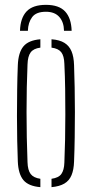

<svg xmlns="http://www.w3.org/2000/svg" viewBox="-20 -767 379 792"><path d="M53.5 -101Q52 -138 51 -186.2Q50 -234.5 50 -288.2Q50 -342 50.8 -395.8Q51.5 -449.5 53.5 -498Q55.5 -550 76.5 -575.5Q97.5 -601 146.5 -605V-570.5Q118.5 -567 106.5 -551Q94.5 -535 93.5 -501Q91.5 -456 90.5 -406.2Q89.5 -356.5 89.5 -304.8Q89.5 -253 90.5 -200.8Q91.5 -148.5 93.5 -98Q94.5 -65 106.5 -49.2Q118.5 -33.5 146.5 -29.5V5Q97.5 1 76.5 -24.2Q55.5 -49.5 53.5 -101ZM192.5 5V-29.5Q222 -33.5 233.2 -49.5Q244.5 -65.5 245.5 -96Q247.5 -142 248.5 -192Q249.5 -242 249.5 -294.5Q249.5 -347 248.8 -399.8Q248 -452.5 245.5 -504Q244.5 -536.5 232.5 -551.8Q220.5 -567 192.5 -570.5V-605Q226 -602.5 245.8 -590.2Q265.5 -578 275 -555.5Q284.5 -533 285.5 -498Q287 -455.5 288 -406.5Q289 -357.5 289 -305.8Q289 -254 288.2 -202Q287.5 -150 285.5 -101Q284.5 -67 275 -44.2Q265.5 -21.5 245.5 -9.8Q225.5 2 192.5 5ZM169.5 -747Q223.5 -747 248.8 -719.5Q274 -692 275.5 -640H244Q243.5 -676 224.5 -697.2Q205.5 -718.5 169.5 -718.5Q129 -718.5 112.5 -696.2Q96 -674 95 -640H62.5Q64 -692.5 89.5 -719.8Q115 -747 169.5 -747Z"/></svg>

Font: Big Shoulders Stencil Text SC Thin
Style: Regular
Weight: 100
Designer: Patric King
Foundry: XO Type Co
Version: Version 2.001